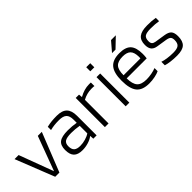

<svg xmlns="http://www.w3.org/2000/svg" viewBox="90 -1488 2299 2299"><g transform="rotate(-45 1239.5 -339.0)"><path d="M409 -494H477L281 0H210L15 -494H84L247 -57Z M667 7Q591 7 555.5 -29Q520 -65 520 -143Q520 -221 563 -254Q606 -287 709 -287Q746 -287 781 -284Q816 -281 849 -275V-327Q849 -393 819 -420.5Q789 -448 721 -448Q675 -448 640.5 -444Q606 -440 570 -431V-486Q612 -496 650.5 -500Q689 -504 740 -504Q828 -504 869.5 -462.5Q911 -421 911 -332V0H855L852 -49H850Q819 -24 769 -8.5Q719 7 667 7ZM716 -236Q640 -236 609.5 -216Q579 -196 579 -147Q579 -95 604 -72Q629 -49 685 -49Q730 -49 775.5 -62.5Q821 -76 849 -96V-224Q816 -230 783.5 -233Q751 -236 716 -236Z M1113 0H1051V-494H1107L1111 -450H1114Q1155 -473 1196 -485Q1237 -497 1277 -497Q1294 -497 1300 -497Q1306 -497 1310 -496V-436Q1303 -438 1292.5 -438.5Q1282 -439 1261 -439Q1223 -439 1185 -429Q1147 -419 1113 -400Z M1468 -596H1400V-665H1468ZM1465 0H1403V-494H1465Z M1971 -80V-27Q1944 -13 1895.5 -3Q1847 7 1798 7Q1684 7 1634.5 -53.5Q1585 -114 1585 -251Q1585 -384 1635.5 -444Q1686 -504 1799 -504Q1902 -504 1947 -456Q1992 -408 1992 -299Q1992 -282 1991 -266Q1990 -250 1987 -228H1648Q1649 -133 1685 -91.5Q1721 -50 1808 -50Q1850 -50 1895 -58.5Q1940 -67 1971 -80ZM1935 -307Q1934 -383 1902 -415.5Q1870 -448 1799 -448Q1717 -448 1682.5 -410Q1648 -372 1648 -281H1933Q1934 -287 1934.5 -293.5Q1935 -300 1935 -307ZM1840 -685H1921L1797 -566H1738Z M2272 -448Q2203 -448 2175 -429.5Q2147 -411 2147 -357Q2147 -328 2160 -313.5Q2173 -299 2203 -294L2332 -274Q2393 -265 2417 -237.5Q2441 -210 2441 -150Q2441 -67 2401 -30Q2361 7 2269 7Q2212 7 2162 0.5Q2112 -6 2082 -16V-75Q2111 -64 2159.5 -57Q2208 -50 2260 -50Q2326 -50 2352.5 -71.5Q2379 -93 2379 -146Q2379 -182 2364 -197.5Q2349 -213 2307 -220L2179 -240Q2131 -247 2108 -275Q2085 -303 2085 -356Q2085 -434 2129.5 -469Q2174 -504 2269 -504Q2309 -504 2340.5 -502Q2372 -500 2407 -494V-438Q2379 -443 2344.5 -445.5Q2310 -448 2272 -448Z"/></g></svg>

Font: Blinker Light
Style: Regular
Weight: 300
Designer: Juergen Huber
Foundry: supertype
Version: Version 1.017;hotconv 1.0.117;makeotfexe 2.5.65602